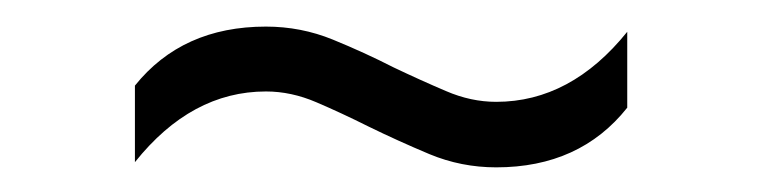

<svg xmlns="http://www.w3.org/2000/svg" viewBox="-20 -452 588 148"><path d="M362.5 -323Q335.5 -323 311 -333.2Q286.5 -343.5 264 -354.5Q243 -365 223.8 -373.2Q204.5 -381.5 185 -381.5Q127.5 -381.5 84 -327V-386Q120.5 -431.5 185 -431.5Q212 -431.5 236.5 -421.5Q261 -411.5 283.5 -400Q304.5 -390 323.8 -381.8Q343 -373.5 362.5 -373.5Q420 -373.5 463.5 -427.5V-369Q427 -323 362.5 -323Z"/></svg>

Font: Encode Sans SemiExpanded SemiExpanded Light
Style: Regular
Weight: 300
Width: 6
Designer: Multiple Designers
Foundry: Impallari Type
Version: Version 3.000; ttfautohint (v1.8.3) -l 8 -r 50 -G 200 -x 14 